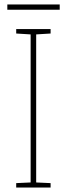

<svg xmlns="http://www.w3.org/2000/svg" viewBox="-20 -845 300 865"><path d="M208 0H53V-20L118 -23V-690L53 -694V-714H208V-694L143 -690V-23L208 -20ZM249 -825V-801H13V-825Z"/></svg>

Font: Noto Sans Thai SemCond Thin
Style: Regular
Weight: 100
Width: 4
Designer: Monotype Design Team
Foundry: Monotype Imaging Inc.
Version: Version 2.002; ttfautohint (v1.8.4.7-5d5b)